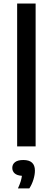

<svg xmlns="http://www.w3.org/2000/svg" viewBox="-20 -828 299 1086"><path d="M77 0V-808H181.5V0ZM81.5 237.5Q91.5 215.5 96.8 198.8Q102 182 104 166.5Q76 164.5 62.8 152.5Q49.5 140.5 49.5 121.5Q49.5 101.5 65 89.2Q80.5 77 112 77Q177.5 77 177.5 137Q177.5 160 169.2 187.2Q161 214.5 146 237.5Z"/></svg>

Font: Encode Sans Semi Expanded Medium
Style: Regular
Weight: 500
Width: 6
Designer: Multiple Designers
Foundry: Impallari Type
Version: Version 3.000; ttfautohint (v1.8.3) -l 8 -r 50 -G 200 -x 14 